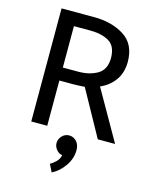

<svg xmlns="http://www.w3.org/2000/svg" viewBox="-135 -770 900 1115"><g transform="rotate(15 315.0 -212.5)"><path d="M288 -599H190V-350H283Q350 -350 397.5 -377.5Q445 -405 446 -474Q446 -546 402.5 -572.5Q359 -599 288 -599ZM494 0 342 -275Q326 -274 310.5 -273Q295 -272 279 -272H190V0H94V-680H289Q397 -680 471.5 -632.5Q546 -585 546 -478Q545 -411 512 -366.5Q479 -322 427 -300L598 0ZM329 21Q354 21 372.5 40.5Q391 60 391 93Q391 144 359.5 189Q328 234 285 255L262 209Q281 199 297.5 182Q314 165 318 142Q299 141 283.5 122.5Q268 104 268 82Q268 59 285.5 40Q303 21 329 21Z"/></g></svg>

Font: Palanquin Medium
Style: Regular
Weight: 500
Designer: Pria Ravichandran
Version: Version 1.0.4